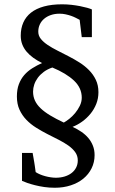

<svg xmlns="http://www.w3.org/2000/svg" viewBox="-20 -757 540 899"><path d="M362.8 -299.8Q362.8 -345.2 326.7 -379.4Q290.5 -413.6 225.1 -440.9Q202.1 -433.1 185.3 -420.7Q168.5 -408.2 157.2 -393.1Q146 -377.9 140.4 -361.3Q134.8 -344.7 134.8 -328.1Q134.8 -305.2 143.6 -286.1Q152.3 -267.1 170.2 -250Q188 -232.9 215.1 -216.6Q242.2 -200.2 278.8 -183.1Q289.6 -189 304.2 -200.4Q318.8 -211.9 331.8 -227.5Q344.7 -243.2 353.8 -261.7Q362.8 -280.3 362.8 -299.8ZM440.9 -325.2Q440.9 -295.9 430.7 -270.3Q420.4 -244.6 403.3 -223.9Q386.2 -203.1 364.5 -187.5Q342.8 -171.9 319.8 -163.1Q341.8 -152.8 360.6 -140.1Q379.4 -127.4 393.3 -111.1Q407.2 -94.7 415 -74.7Q422.9 -54.7 422.9 -30.8Q422.9 2.9 408.9 31Q395 59.1 370.4 79.3Q345.7 99.6 311.5 110.8Q277.3 122.1 236.8 122.1Q210.9 122.1 187.3 118.7Q163.6 115.2 143.6 110.1Q123.5 105 107.9 99.6Q92.3 94.2 83 89.8V-41H132.8Q134.3 -31.7 135.3 -26.4Q136.2 -21 137 -16.8Q137.7 -12.7 138.4 -8.3Q139.2 -3.9 140.4 2.9Q141.6 9.8 143.1 20.5Q144.5 31.2 147 48.8Q155.8 54.7 167.5 59.6Q179.2 64.5 191.9 67.9Q204.6 71.3 217.3 73.2Q230 75.2 241.2 75.2Q263.2 75.2 282 69.6Q300.8 64 314.7 53.5Q328.6 43 336.4 27.8Q344.2 12.7 344.2 -5.9Q344.2 -27.8 332 -44.7Q319.8 -61.5 299.8 -75.7Q279.8 -89.8 254.2 -102.8Q228.5 -115.7 201.7 -129.4Q174.8 -143.1 149.2 -159.2Q123.5 -175.3 103.5 -196Q83.5 -216.8 71.3 -243.4Q59.1 -270 59.1 -305.2Q59.1 -338.4 68.4 -362.8Q77.6 -387.2 93.5 -405.5Q109.4 -423.8 130.9 -437.3Q152.3 -450.7 176.8 -461.9Q154.3 -473.1 136 -486.3Q117.7 -499.5 104.5 -515.1Q91.3 -530.8 84.2 -549.3Q77.1 -567.9 77.1 -589.8Q77.1 -624 89.1 -651.4Q101.1 -678.7 125.2 -697.8Q149.4 -716.8 185.8 -726.8Q222.2 -736.8 271 -736.8Q293 -736.8 314.5 -734.4Q335.9 -731.9 354.7 -728.3Q373.5 -724.6 388.2 -720.5Q402.8 -716.3 410.2 -712.9V-583H362.8L353 -664.1Q344.7 -668.5 334.7 -673.6Q324.7 -678.7 312.7 -682.9Q300.8 -687 287.4 -689.9Q273.9 -692.9 258.8 -692.9Q236.3 -692.9 218 -686.5Q199.7 -680.2 186.5 -668.9Q173.3 -657.7 166.3 -642.3Q159.2 -627 159.2 -608.9Q159.2 -589.8 171.4 -574.7Q183.6 -559.6 203.4 -546.4Q223.1 -533.2 248.3 -520.5Q273.4 -507.8 300 -494.1Q326.7 -480.5 351.8 -464.6Q377 -448.7 396.7 -428.7Q416.5 -408.7 428.7 -383.3Q440.9 -357.9 440.9 -325.2Z"/></svg>

Font: Charis SIL
Style: Regular
Weight: 400
Foundry: SIL International
Version: Version 4.112